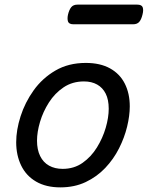

<svg xmlns="http://www.w3.org/2000/svg" viewBox="-20 -791 639 830"><path d="M241 19Q179 19 136 -6Q93 -31 71.5 -75.5Q50 -120 50 -176Q50 -229 69 -288.5Q88 -348 125.5 -400.5Q163 -453 219.5 -486Q276 -519 351 -519Q413 -519 455.5 -495.5Q498 -472 519.5 -429.5Q541 -387 541 -331Q541 -291 529.5 -243.5Q518 -196 494.5 -149.5Q471 -103 435 -65Q399 -27 350.5 -4Q302 19 241 19ZM251 -61Q300 -61 337 -87Q374 -113 399 -153.5Q424 -194 437 -238.5Q450 -283 450 -321Q450 -360 437 -386Q424 -412 400 -425.5Q376 -439 343 -439Q293 -439 255 -413.5Q217 -388 191.5 -348Q166 -308 153 -264Q140 -220 140 -183Q140 -144 153.5 -116.5Q167 -89 192 -75Q217 -61 251 -61ZM298 -686Q278 -686 274 -698Q270 -710 274 -728Q279 -749 288 -760Q297 -771 315 -771H573Q593 -771 597 -759Q601 -747 596 -728Q591 -707 582 -696.5Q573 -686 555 -686Z"/></svg>

Font: Playwrite US Trad
Style: Regular
Weight: 400
Designer: Veronika Burian, José Scaglione
Foundry: TypeTogether
Version: Version 1.002